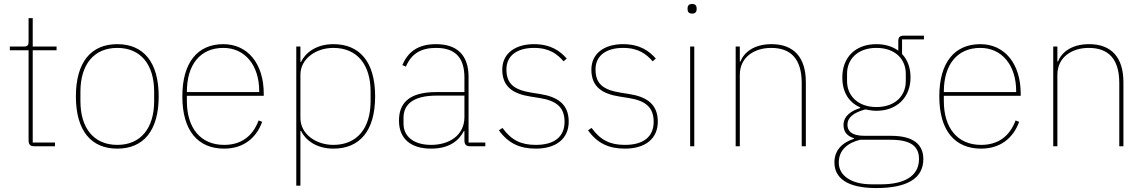

<svg xmlns="http://www.w3.org/2000/svg" viewBox="-20 -742 5814 974"><path d="M259 0V-19H146V-487H267V-506H146V-650H125V-531C125 -513 120 -506 102 -506H30V-487H125V-29C125 -9 134 0 154 0Z M575 12C707 12 785 -78 785 -253C785 -428 707 -518 575 -518C443 -518 365 -428 365 -253C365 -78 443 12 575 12ZM575 -7C455 -7 388 -93 388 -229V-277C388 -413 455 -499 575 -499C695 -499 762 -413 762 -277V-229C762 -93 695 -7 575 -7Z M1117 12C1214 12 1280 -41 1310 -124L1292 -131C1261 -49 1202 -7 1117 -7C997 -7 928 -93 928 -229V-256H1318V-266C1318 -421 1235 -518 1113 -518C983 -518 905 -426 905 -253C905 -78 985 12 1117 12ZM1113 -499C1222 -499 1295 -412 1295 -279V-275H928V-277C928 -413 995 -499 1113 -499Z M1483 200H1504V-78H1507C1528 -34 1582 12 1671 12C1804 12 1883 -77 1883 -253C1883 -429 1804 -518 1671 -518C1582 -518 1528 -472 1507 -428H1504V-506H1483ZM1671 -7C1583 -7 1504 -62 1504 -143V-363C1504 -444 1583 -499 1671 -499C1792 -499 1860 -414 1860 -277V-229C1860 -92 1792 -7 1671 -7Z M2442 0V-19H2357V-352C2357 -459 2302 -518 2192 -518C2098 -518 2049 -477 2021 -412L2039 -404C2067 -470 2116 -499 2192 -499C2286 -499 2336 -453 2336 -349V-275H2194C2049 -275 2004 -214 2004 -130C2004 -39 2063 12 2167 12C2260 12 2308 -29 2333 -77H2336V-29C2336 -9 2345 0 2365 0ZM2167 -7C2085 -7 2027 -45 2027 -115V-145C2027 -212 2076 -257 2195 -257H2336V-148C2336 -54 2257 -7 2167 -7Z M2698 12C2801 12 2865 -38 2865 -125C2865 -214 2808 -251 2720 -265L2676 -272C2590 -286 2549 -315 2549 -390C2549 -461 2605 -499 2689 -499C2769 -499 2808 -466 2839 -431L2855 -445C2822 -482 2776 -518 2688 -518C2598 -518 2528 -474 2528 -389C2528 -301 2583 -266 2672 -252L2716 -245C2800 -232 2844 -200 2844 -124C2844 -49 2793 -7 2698 -7C2624 -7 2575 -30 2529 -93L2511 -81C2558 -15 2617 12 2698 12Z M3150 12C3253 12 3317 -38 3317 -125C3317 -214 3260 -251 3172 -265L3128 -272C3042 -286 3001 -315 3001 -390C3001 -461 3057 -499 3141 -499C3221 -499 3260 -466 3291 -431L3307 -445C3274 -482 3228 -518 3140 -518C3050 -518 2980 -474 2980 -389C2980 -301 3035 -266 3124 -252L3168 -245C3252 -232 3296 -200 3296 -124C3296 -49 3245 -7 3150 -7C3076 -7 3027 -30 2981 -93L2963 -81C3010 -15 3069 12 3150 12Z M3491 -673C3508 -673 3514 -683 3514 -694V-701C3514 -712 3508 -722 3491 -722C3474 -722 3468 -712 3468 -701V-694C3468 -683 3474 -673 3491 -673ZM3481 0H3502V-506H3481Z M3733 0V-362C3733 -454 3809 -499 3892 -499C3991 -499 4047 -444 4047 -321V0H4068V-325C4068 -451 4007 -518 3894 -518C3803 -518 3754 -475 3736 -430H3733V-506H3712V0Z M4664 65C4664 -7 4616 -53 4501 -53H4366C4296 -53 4279 -81 4279 -109C4279 -146 4310 -171 4370 -187C4390 -183 4406 -180 4426 -180C4529 -180 4599 -247 4599 -349C4599 -398 4584 -439 4556 -468V-542H4667V-561H4564C4545 -561 4537 -553 4537 -534V-485C4508 -506 4471 -518 4426 -518C4319 -518 4253 -451 4253 -349C4253 -273 4287 -222 4344 -197V-194C4300 -181 4259 -154 4259 -108C4259 -76 4275 -52 4312 -41V-38C4250 -18 4213 22 4213 82C4213 160 4276 212 4425 212C4577 212 4664 166 4664 65ZM4642 65C4642 154 4563 193 4450 193H4401C4299 193 4235 149 4235 83C4235 19 4280 -17 4343 -33H4498C4606 -33 4642 4 4642 65ZM4426 -199C4333 -199 4277 -256 4277 -330V-368C4277 -442 4331 -499 4426 -499C4521 -499 4575 -442 4575 -368V-330C4575 -256 4521 -199 4426 -199Z M4957 12C5054 12 5120 -41 5150 -124L5132 -131C5101 -49 5042 -7 4957 -7C4837 -7 4768 -93 4768 -229V-256H5158V-266C5158 -421 5075 -518 4953 -518C4823 -518 4745 -426 4745 -253C4745 -78 4825 12 4957 12ZM4953 -499C5062 -499 5135 -412 5135 -279V-275H4768V-277C4768 -413 4835 -499 4953 -499Z M5344 0V-362C5344 -454 5420 -499 5503 -499C5602 -499 5658 -444 5658 -321V0H5679V-325C5679 -451 5618 -518 5505 -518C5414 -518 5365 -475 5347 -430H5344V-506H5323V0Z"/></svg>

Font: IBM Plex Arabic Thin
Style: Regular
Weight: 100
Designer: Mike Abbink, Paul van der Laan, Pieter van Rosmalen, Wael Morcos, Khajak Apelian
Foundry: Bold Monday
Version: Version 1.0